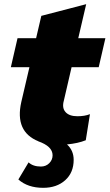

<svg xmlns="http://www.w3.org/2000/svg" viewBox="-20 -683 525 920"><path d="M323 -361 286 -201Q276 -166 294 -146Q312 -126 351 -126Q386 -126 411 -136L391 -11Q354 4 301 9Q333 38 333 83Q333 144 292.5 180.5Q252 217 187 217Q113 217 68 177L117 95Q138 115 176 115Q200 115 216 99Q232 83 232 61Q232 18 163 -6H164Q50 -52 82 -194L121 -361H32L64 -500H153L178 -607L393 -663L355 -500H485L453 -361Z"/></svg>

Font: Elaine Sans ExtraBold
Style: Italic
Weight: 800
Italic angle: -13°
Designer: Wei Huang
Foundry: Wei Huang
Version: Version 2.001;December 24, 2019;FontCreator 12.0.0.2547 64-b